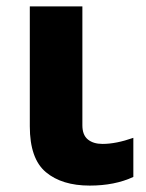

<svg xmlns="http://www.w3.org/2000/svg" viewBox="-20 -569 457 599"><path d="M237 -178Q237 -148 254 -134Q271 -120 300 -120Q342 -120 396 -139V-17Q338 10 260 10Q173 10 123 -32Q73 -74 73 -175V-549H237Z"/></svg>

Font: Noto Sans UI ExtraBold
Style: Regular
Weight: 800
Designer: Monotype Design Team
Foundry: Monotype Imaging Inc.
Version: Version 1.001